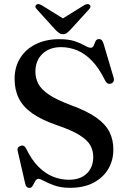

<svg xmlns="http://www.w3.org/2000/svg" viewBox="-20 -905 628 941"><path d="M323.5 15.5Q279 15.5 247.5 4.2Q216 -7 196.5 -17.8Q177 -28.5 169 -28.5Q161 -28.5 156 -22Q151 -15.5 146.8 -6.5Q142.5 2.5 137.5 9.2Q132.5 16 124 16Q116 16 111 11Q106 6 103.5 -5L66.5 -166Q64.5 -174.5 68.2 -181Q72 -187.5 80.5 -190Q89.5 -193.5 96.5 -189.8Q103.5 -186 108.5 -176Q135.5 -120.5 169 -87.2Q202.5 -54 240.2 -39Q278 -24 317.5 -24Q373.5 -24 405 -54.2Q436.5 -84.5 437 -134.5Q437.5 -165.5 423.2 -191.8Q409 -218 370.2 -242.5Q331.5 -267 257.5 -292Q182.5 -318 137.5 -350Q92.5 -382 72 -423.5Q51.5 -465 51.5 -518Q51.5 -576.5 79 -620.5Q106.5 -664.5 156 -688.8Q205.5 -713 270 -713Q317.5 -713 347.2 -702.8Q377 -692.5 395.2 -681.8Q413.5 -671 424.5 -671Q435 -671 439.2 -681.5Q443.5 -692 448.2 -702.8Q453 -713.5 465.5 -713.5Q473.5 -713.5 478.8 -708.2Q484 -703 488 -689.5L537 -524Q540 -514 536.5 -506Q533 -498 524 -495.5Q515 -492.5 508 -496Q501 -499.5 496 -509Q466 -570.5 431.2 -606.5Q396.5 -642.5 358.2 -658.2Q320 -674 279.5 -674Q222.5 -674 188 -641Q153.5 -608 153.5 -553.5Q153.5 -522 168 -494.2Q182.5 -466.5 220.2 -441Q258 -415.5 328 -389.5Q406 -361 451.5 -329Q497 -297 516.5 -258.2Q536 -219.5 535.5 -170.5Q535.5 -119.5 510.8 -77.2Q486 -35 438.8 -9.8Q391.5 15.5 323.5 15.5ZM308.5 -802.5 184 -879.5Q167.5 -889 158 -882Q154 -879 153.5 -873Q153 -867 160 -860L253 -757.5Q262.5 -748.5 270.2 -743Q278 -737.5 289 -737.5Q300 -737.5 307.2 -743Q314.5 -748.5 323.5 -757.5L417 -860Q423.5 -867 423.2 -873Q423 -879 419 -882Q409 -889 392.5 -879.5L268.5 -802.5Z"/></svg>

Font: Fraunces 24pt
Style: Regular
Weight: 400
Version: Version 1.000;[b76b70a41]